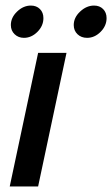

<svg xmlns="http://www.w3.org/2000/svg" viewBox="-20 -670 403 690"><path d="M19 -580Q19 -607 41.5 -628.5Q64 -650 91 -650Q111 -650 123.5 -637.5Q136 -625 136 -605Q136 -577 114.5 -555.5Q93 -534 66 -534Q46 -534 32.5 -547Q19 -560 19 -580ZM245 -580Q245 -607 268 -628.5Q291 -650 318 -650Q338 -650 350.5 -637.5Q363 -625 363 -605Q363 -577 341.5 -555.5Q320 -534 293 -534Q272 -534 258.5 -547Q245 -560 245 -580ZM117 -480H219L117 0H15Z"/></svg>

Font: Prompt
Style: Italic
Weight: 400
Italic angle: -12°
Designer: Katatrad Team
Foundry: CadsonDemak
Version: Version 1.001